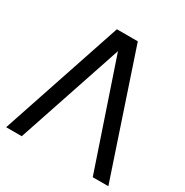

<svg xmlns="http://www.w3.org/2000/svg" viewBox="-166 -853 948 986"><g transform="rotate(30 308.0 -360.0)"><path d="M5 0H97.5L307 -625.5L518.5 0H611L370 -720H246Z"/></g></svg>

Font: Hauora Medium
Style: Regular
Weight: 500
Designer: Wayne Shih
Foundry: WCYS
Version: Version 1.001;hotconv 1.0.109;makeotfexe 2.5.65596